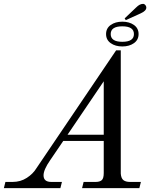

<svg xmlns="http://www.w3.org/2000/svg" viewBox="-64 -972 812 992"><path d="M285 -276H472V-552ZM-44 0 -36 -32H1Q42 -32 74.5 -53Q107 -74 125 -104L536 -712H560V-75Q562 -50 574 -41Q586 -32 608 -32H664L656 0H360L368 -32H430Q451 -32 461.5 -41Q472 -50 472 -78V-244H263L195 -144Q161 -95 161 -66Q161 -32 201 -32H256L248 0ZM580 -877 640 -934Q658 -952 675 -952Q682 -952 687 -946Q692 -940 692 -933Q692 -916 663 -903L586 -868ZM508 -749Q484 -766 484 -796Q484 -826 508 -843Q532 -860 568 -860Q604 -860 628 -843Q652 -826 652 -796Q652 -766 628 -749Q604 -732 568 -732Q532 -732 508 -749ZM568 -836Q508 -836 508 -796Q508 -756 568 -756Q628 -756 628 -796Q628 -836 568 -836Z"/></svg>

Font: Old Standard TT
Style: Italic
Weight: 400
Italic angle: -15.2°
Designer: Alexey Kryukov <alexios@thessalonica.org.ru>
Version: Version 2.2